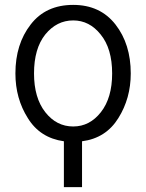

<svg xmlns="http://www.w3.org/2000/svg" viewBox="-20 -563 598 785"><path d="M43 -262.7Q43 -382.8 105.5 -462.9Q167 -543 279.3 -543Q389.6 -543 452.1 -462.9Q514.6 -382.8 514.6 -262.7Q514.6 -161.1 463.9 -80.1Q413.1 2 315.4 14.6Q315.4 77.1 315.4 202.1Q296.9 202.1 241.2 202.1Q241.2 155.3 241.2 14.6Q143.6 1 93.8 -80.1Q43 -160.2 43 -262.7ZM119.1 -262.7Q119.1 -163.1 165 -104.5Q210.9 -45.9 279.3 -45.9Q346.7 -45.9 392.6 -104.5Q438.5 -163.1 438.5 -262.7Q438.5 -364.3 391.6 -421.9Q345.7 -479.5 279.3 -479.5Q211.9 -479.5 165 -421.9Q119.1 -364.3 119.1 -262.7Z"/></svg>

Font: Gothic A1
Style: Regular
Weight: 400
Designer: HanYang I&C Co.,Ltd.
Version: Version 2.50